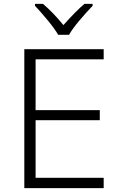

<svg xmlns="http://www.w3.org/2000/svg" viewBox="-20 -967 640 987"><path d="M105 -714H513V-662H163V-401H493V-349H163V-53H513V0H105ZM160 -937V-947H201Q252 -904 306 -838Q372 -912 414 -947H456V-937Q422 -902 386.5 -859.5Q351 -817 335 -788H279Q262 -818 227 -860.5Q192 -903 160 -937Z"/></svg>

Font: Noto Sans Mono UI Light
Style: Regular
Weight: 300
Monospace: yes
Designer: Monotype Design team
Foundry: Monotype Imaging Inc.
Version: Version 1.000